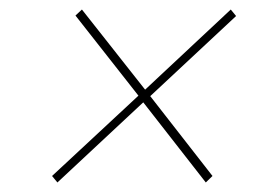

<svg xmlns="http://www.w3.org/2000/svg" viewBox="-20 -443 537 405"><path d="M89.8 -71.8 272 -241.2 139.2 -410.2 152.8 -422.9 286.1 -253.9 466.8 -422.9 478 -409.2 296.9 -240.2 428.2 -71.8 414.1 -58.1 282.2 -227.1 101.1 -58.1Z"/></svg>

Font: Hjet
Style: Italic
Weight: 400
Designer: T. Christopher White
Version: Version 1.2